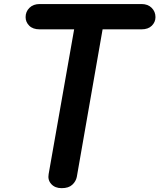

<svg xmlns="http://www.w3.org/2000/svg" viewBox="-20 -954 810 975"><path d="M293 1.5Q259.5 1.5 240.5 -19.2Q221.5 -40 227 -70L356.5 -805H181.5Q147 -805 128.5 -823.5Q110 -842 110 -867Q110 -895 129.5 -914.2Q149 -933.5 181.5 -933.5H698.5Q731 -933.5 750.2 -914.2Q769.5 -895 769.5 -867Q769.5 -842 751 -823.5Q732.5 -805 698.5 -805H501L370 -55.5Q365.5 -33 347 -15.8Q328.5 1.5 293 1.5Z"/></svg>

Font: Edu AU VIC WA NT Hand
Style: Bold
Weight: 700
Version: Version 1.001